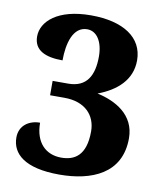

<svg xmlns="http://www.w3.org/2000/svg" viewBox="-83 -791 732 868"><g transform="rotate(10 283.5 -357.0)"><path d="M248 10C395 10 530 -43 530 -206C530 -315 438 -363 355 -381C440 -413 505 -469 505 -559C505 -664 414 -724 265 -724C113 -724 41 -657 41 -588C41 -524 94 -501 173 -501C173 -579 194 -659 259 -659C303 -659 332 -615 332 -546C332 -461 302 -402 217 -402H145V-336H211C306 -336 356 -281 356 -207C356 -95 303 -67 243 -67C173 -67 122 -114 122 -206C72 -206 28 -177 28 -122C28 -47 89 10 248 10Z"/></g></svg>

Font: Noto Serif Myanmar ExtraBold
Style: Regular
Weight: 800
Designer: Ben Mitchell and the Monotype Design Team
Foundry: Monotype Imaging Inc.
Version: Version 2.106